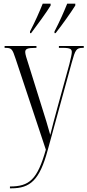

<svg xmlns="http://www.w3.org/2000/svg" viewBox="-20 -786 475 1043"><path d="M143 -615V-606H149C183 -651 234 -721 255 -756V-766H212C194 -721 171 -669 143 -615ZM276 -615V-606H282C318 -651 367 -721 389 -756V-766H345C327 -721 304 -669 276 -615ZM34 227V237H42C144 237 195 193 239 30L370 -447C389 -515 394 -526 430 -526H435V-536H300V-526H322C364 -526 370 -518 370 -503C370 -492 365 -471 357 -438L294 -209C278 -151 262 -90 253 -53C237 -111 231 -129 200 -228L135 -436C125 -467 117 -491 117 -503C117 -520 128 -526 173 -526H178V-536H5V-526H8C44 -526 47 -520 65 -466L229 27C183 189 140 227 34 227Z"/></svg>

Font: Noto Serif Display ExtraCondensed Light
Style: Regular
Weight: 300
Width: 2
Designer: Monotype Design Team
Foundry: Monotype Imaging Inc.
Version: Version 2.009